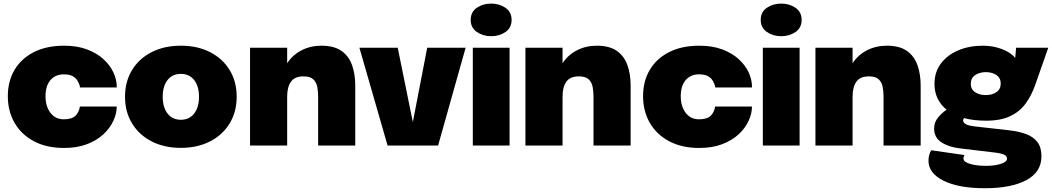

<svg xmlns="http://www.w3.org/2000/svg" viewBox="-20 -790 5709 1042"><path d="M328 13Q232.5 13 164 -23.5Q95.5 -60 59 -123.5Q22.5 -187 22.5 -268Q22.5 -349.5 59 -411Q95.5 -472.5 164 -507.2Q232.5 -542 328 -542Q398.5 -542 452 -522Q505.5 -502 541.2 -469.2Q577 -436.5 595.2 -397.5Q613.5 -358.5 613.5 -320V-315.5H414Q414 -321 412.5 -326Q408.5 -339 400 -353Q391.5 -367 374.2 -376.8Q357 -386.5 326 -386.5Q280.5 -386.5 253.8 -355.2Q227 -324 227 -268Q227 -213 253.8 -177.8Q280.5 -142.5 326 -142.5Q370.5 -142.5 390 -162.2Q409.5 -182 413.5 -212H613.5Q613.5 -174 595.2 -134.2Q577 -94.5 541.2 -61.2Q505.5 -28 452 -7.5Q398.5 13 328 13Z M961.5 12.5Q871.5 12.5 803.2 -22.5Q735 -57.5 696.8 -120Q658.5 -182.5 658.5 -265Q658.5 -347.5 696.8 -410Q735 -472.5 803.2 -507.2Q871.5 -542 961.5 -542Q1051.5 -542 1119.8 -507.2Q1188 -472.5 1226.2 -410Q1264.5 -347.5 1264.5 -265Q1264.5 -182.5 1226.2 -120Q1188 -57.5 1119.8 -22.5Q1051.5 12.5 961.5 12.5ZM961.5 -140Q1007.5 -140 1033.8 -174Q1060 -208 1060 -265Q1060 -322 1033.8 -355.5Q1007.5 -389 961.5 -389Q915.5 -389 889.2 -355.5Q863 -322 863 -265Q863 -208 889.2 -174Q915.5 -140 961.5 -140Z M1337 0V-531H1538.5V-447Q1568.5 -492.5 1617 -517.2Q1665.5 -542 1724.5 -542Q1792.5 -542 1832.5 -514.2Q1872.5 -486.5 1890.2 -437.5Q1908 -388.5 1908 -325.5V0H1706.5V-266Q1706.5 -293.5 1701.8 -318.5Q1697 -343.5 1680.2 -359.5Q1663.5 -375.5 1627 -375.5Q1579.5 -375.5 1559 -346.5Q1538.5 -317.5 1538.5 -266V0Z M2507 -531 2357.5 0H2083.5L1930.5 -531H2138.5L2220.5 -127.5L2298.5 -531Z M2645.5 -593.5Q2601 -593.5 2567.8 -616.5Q2534.5 -639.5 2534.5 -682Q2534.5 -725 2567.8 -747.8Q2601 -770.5 2645.5 -770.5Q2690 -770.5 2723.2 -747.8Q2756.5 -725 2756.5 -682Q2756.5 -639 2723.2 -616.2Q2690 -593.5 2645.5 -593.5ZM2546 0V-531H2745.5V0Z M2831.5 0V-531H3033V-447Q3063 -492.5 3111.5 -517.2Q3160 -542 3219 -542Q3287 -542 3327 -514.2Q3367 -486.5 3384.8 -437.5Q3402.5 -388.5 3402.5 -325.5V0H3201V-266Q3201 -293.5 3196.2 -318.5Q3191.5 -343.5 3174.8 -359.5Q3158 -375.5 3121.5 -375.5Q3074 -375.5 3053.5 -346.5Q3033 -317.5 3033 -266V0Z M3775.5 13Q3680 13 3611.5 -23.5Q3543 -60 3506.5 -123.5Q3470 -187 3470 -268Q3470 -349.5 3506.5 -411Q3543 -472.5 3611.5 -507.2Q3680 -542 3775.5 -542Q3846 -542 3899.5 -522Q3953 -502 3988.8 -469.2Q4024.5 -436.5 4042.8 -397.5Q4061 -358.5 4061 -320V-315.5H3861.5Q3861.5 -321 3860 -326Q3856 -339 3847.5 -353Q3839 -367 3821.8 -376.8Q3804.5 -386.5 3773.5 -386.5Q3728 -386.5 3701.2 -355.2Q3674.5 -324 3674.5 -268Q3674.5 -213 3701.2 -177.8Q3728 -142.5 3773.5 -142.5Q3818 -142.5 3837.5 -162.2Q3857 -182 3861 -212H4061Q4061 -174 4042.8 -134.2Q4024.5 -94.5 3988.8 -61.2Q3953 -28 3899.5 -7.5Q3846 13 3775.5 13Z M4219.5 -593.5Q4175 -593.5 4141.8 -616.5Q4108.5 -639.5 4108.5 -682Q4108.5 -725 4141.8 -747.8Q4175 -770.5 4219.5 -770.5Q4264 -770.5 4297.2 -747.8Q4330.5 -725 4330.5 -682Q4330.5 -639 4297.2 -616.2Q4264 -593.5 4219.5 -593.5ZM4120 0V-531H4319.5V0Z M4405.5 0V-531H4607V-447Q4637 -492.5 4685.5 -517.2Q4734 -542 4793 -542Q4861 -542 4901 -514.2Q4941 -486.5 4958.8 -437.5Q4976.5 -388.5 4976.5 -325.5V0H4775V-266Q4775 -293.5 4770.2 -318.5Q4765.5 -343.5 4748.8 -359.5Q4732 -375.5 4695.5 -375.5Q4648 -375.5 4627.5 -346.5Q4607 -317.5 4607 -266V0Z M5456 -83Q5509 -77 5548.5 -62.5Q5588 -48 5610 -19.2Q5632 9.5 5632 58.5Q5632 144 5549.8 187.8Q5467.5 231.5 5325.5 231.5Q5182.5 231.5 5100.8 190.8Q5019 150 5019 82.5Q5019 48.5 5034 25.5L5214.5 51.5Q5213 53.5 5211 58.2Q5209 63 5209 71.5Q5209 89 5245 99.5Q5281 110 5330 110Q5379 110 5412 99.2Q5445 88.5 5445 71Q5445 55 5427 48.2Q5409 41.5 5388 39L5187.5 15Q5128.5 8 5089 -17.8Q5049.5 -43.5 5049.5 -93Q5049.5 -127 5072 -153.5Q5094.5 -180 5117.5 -194.5Q5086 -219.5 5068.8 -254.8Q5051.5 -290 5051.5 -334.5Q5051.5 -398.5 5086.2 -445Q5121 -491.5 5180.5 -516.8Q5240 -542 5314 -542Q5368 -542 5416.2 -524.2Q5464.5 -506.5 5489.5 -475.5L5494.5 -531H5669L5598.5 -330Q5578.5 -272.5 5546.5 -228.5Q5514.5 -184.5 5463 -159.8Q5411.5 -135 5331 -135Q5265.5 -135 5212 -149Q5207 -143 5207 -136Q5207 -125 5220.8 -116.5Q5234.5 -108 5269.5 -104ZM5330 -274Q5364.5 -274 5387.8 -290Q5411 -306 5411 -336.5Q5411 -367 5387.5 -382.8Q5364 -398.5 5330 -398.5Q5296.5 -398.5 5272.5 -382.5Q5248.5 -366.5 5248.5 -335.5Q5248.5 -305 5272.2 -289.5Q5296 -274 5330 -274Z"/></svg>

Font: Epilogue Black
Style: Regular
Weight: 900
Designer: Tyler Finck
Foundry: Etcetera Type Co
Version: Version 2.111; ttfautohint (v1.8.3)